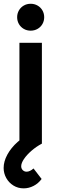

<svg xmlns="http://www.w3.org/2000/svg" viewBox="-24 -769 325 1028"><path d="M102.7 239.5Q72.2 239.5 47.8 224.3Q23.3 209.1 9.4 184Q-4.5 158.8 -4.5 130.3Q-4.5 95.1 15.4 58.7Q35.3 22.2 70.1 -8.8Q104.9 -39.9 147.7 -60.5L200.3 0Q170.2 15.9 144.8 38Q119.3 60.1 104.4 82.2Q89.5 104.3 89.5 121.2Q89.5 133.6 97.9 142Q106.3 150.3 118.5 150.3Q126.9 150.3 136.5 145.9Q146.1 141.5 155.5 133L198.8 189.3Q181.2 213.2 155.8 226.3Q130.3 239.5 102.7 239.5ZM80 0V-540H200.3V0ZM140.2 -604.8Q119.7 -604.8 103.2 -614.4Q86.8 -623.9 77.3 -640.3Q67.8 -656.8 67.8 -676.8Q67.8 -696.8 77.3 -713.2Q86.8 -729.7 103.2 -739.2Q119.7 -748.8 140.2 -748.8Q160.6 -748.8 177.2 -739.2Q193.8 -729.7 203.2 -713.2Q212.6 -696.8 212.6 -676.8Q212.6 -656.8 203.2 -640.3Q193.8 -623.9 177.2 -614.4Q160.6 -604.8 140.2 -604.8Z"/></svg>

Font: Hauora
Style: Regular
Weight: 400
Designer: Wayne Shih
Foundry: WCYS
Version: Version 1.001